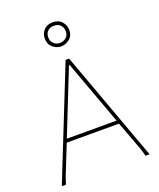

<svg xmlns="http://www.w3.org/2000/svg" viewBox="-155 -948 864 1042"><g transform="rotate(-20 277.0 -426.5)"><path d="M502.9 0 490.2 -43 426.8 -212.9H125L57.1 -43L43 0H19L272.9 -637.2H293L525.9 0ZM284.2 -603H279.8L132.8 -232.9H419.9ZM275.9 -853Q310.5 -853 329.1 -831.1Q347.2 -809.6 347.2 -783.2Q347.2 -750 324.7 -731.9Q302.2 -713.9 275.9 -713.9Q250.5 -713.9 228 -732.4Q206.1 -751 206.1 -784.2Q206.1 -813.5 225.1 -833Q244.1 -853 275.9 -853ZM275.9 -833Q252.9 -833 239.3 -819.3Q226.1 -806.2 226.1 -784.2Q226.1 -760.7 241.2 -747.1Q255.9 -733.9 275.9 -733.9Q295.9 -733.9 311.5 -746.6Q327.1 -759.3 327.1 -783.2Q327.1 -802.7 314.5 -817.9Q301.8 -833 275.9 -833Z"/></g></svg>

Font: Datalegreya
Style: Thin
Weight: 250
Designer: Figs Lab
Foundry: Figs Lab
Version: Version 1.002;PS 001.002;hotconv 1.0.70;makeotf.lib2.5.58329